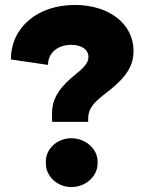

<svg xmlns="http://www.w3.org/2000/svg" viewBox="-20 -740 581 775"><path d="M191 -248H336V-263C336 -315 384 -345 424 -377C492 -432 519 -476 519 -535C519 -643 421 -720 282 -720C131 -720 24 -629 24 -500L174 -478C173 -525 212 -559 267 -559C308 -559 337 -541 337 -510C337 -476 298 -452 265 -423C212 -376 190 -334 190 -284C190 -281 190 -250 191 -248ZM268 15C326 15 374 -28 374 -81V-88C374 -139 325 -182 268 -182C211 -182 165 -140 165 -88V-81C165 -28 211 15 268 15Z"/></svg>

Font: Fixel Display ExtraBold
Style: Regular
Weight: 800
Designer: AlfaBravo + MacPaw
Foundry: Kyrylo Tkachov, Marchela Mozhyna, Serhii Makarenko, Maria Weinstein, Zakhar Kryvoshyya
Version: Version 1.211